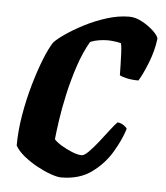

<svg xmlns="http://www.w3.org/2000/svg" viewBox="-43 -539 500 578"><g transform="rotate(5 207.5 -250.0)"><path d="M162.5 0Q151 0 131 -7Q111 -14 89 -26Q67 -38 48.5 -53Q30 -68 21 -84Q21 -128 29.2 -176.5Q37.5 -225 50.5 -270.2Q63.5 -315.5 77.5 -350.2Q91.5 -385 103 -402Q112.5 -413 136 -429.2Q159.5 -445.5 191 -461.8Q222.5 -478 257.5 -489Q292.5 -500 325.5 -500Q344 -500 364.2 -489Q384.5 -478 399.2 -464Q414 -450 415 -441Q410.5 -404.5 396 -367.8Q381.5 -331 369 -311Q349.5 -311 333.8 -314.5Q318 -318 312 -322Q312 -330.5 311.5 -349.8Q311 -369 310.2 -389.2Q309.5 -409.5 306.5 -418.5Q296 -421 285.2 -422.2Q274.5 -423.5 266 -423.5Q253.5 -423.5 239.8 -421.2Q226 -419 214 -414Q194.5 -380.5 180.2 -337.5Q166 -294.5 156.2 -250.8Q146.5 -207 141.2 -170.2Q136 -133.5 134 -113Q140.5 -105 156 -95.5Q171.5 -86 189 -79Q206.5 -72 218.5 -72Q226 -72 239.2 -85.2Q252.5 -98.5 267.2 -117.2Q282 -136 295.5 -153.8Q309 -171.5 317.5 -180Q327.5 -179 335.8 -173.5Q344 -168 346.5 -163Q336.5 -130 314 -92Q291.5 -54 254.5 -27Q217.5 0 162.5 0Z"/></g></svg>

Font: Texturina Medium
Style: Italic
Weight: 500
Italic angle: -11°
Designer: Guillermo Torres Carreño
Foundry: Omnibus-Type
Version: Version 1.002